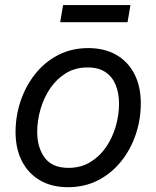

<svg xmlns="http://www.w3.org/2000/svg" viewBox="-20 -740 628 771"><path d="M252.9 11.7Q187.5 11.7 140.4 -15.9Q93.3 -43.5 67.9 -93.3Q42.5 -143.1 42.5 -209.5Q42.5 -273.9 62.7 -334.2Q83 -394.5 121.1 -442.6Q159.2 -490.7 213.1 -518.8Q267.1 -546.9 334.5 -546.9Q399.9 -546.9 447.3 -519.5Q494.6 -492.2 520 -442.4Q545.4 -392.6 545.4 -325.2Q545.4 -259.8 524.9 -199.5Q504.4 -139.2 466.1 -91.6Q427.7 -43.9 373.8 -16.1Q319.8 11.7 252.9 11.7ZM254.9 -65.9Q304.7 -65.9 342.8 -89.1Q380.9 -112.3 406.5 -150.1Q432.1 -188 445.1 -233.6Q458 -279.3 458 -323.7Q458 -365.7 444.8 -398.4Q431.6 -431.2 403.8 -450.2Q376 -469.2 332 -469.2Q282.7 -469.2 245.1 -446.3Q207.5 -423.3 181.6 -385.3Q155.8 -347.2 142.6 -301.3Q129.4 -255.4 129.4 -210Q129.4 -147.9 159.4 -106.9Q189.5 -65.9 254.9 -65.9ZM503.9 -719.7 492.2 -650.9H221.7L233.4 -719.7Z"/></svg>

Font: Inter 18pt
Style: Italic
Weight: 400
Italic angle: -9.3988°
Designer: Rasmus Andersson
Foundry: rsms
Version: Version 4.001;git-66647c0bb